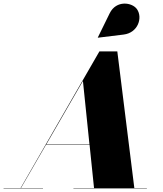

<svg xmlns="http://www.w3.org/2000/svg" viewBox="-70 -1052 910 1072"><path d="M620 -859C700 -868.5 728 -952.5 695 -1000.5C668 -1039.5 579 -1052.5 542.5 -978L476 -842.5L476.5 -841.5ZM-50 -2V0H170V-2H47L187 -244H430L455 -2H340V0H750V-2H680L585 -765H485L45 -2ZM393 -600 429.5 -246H188.5Z"/></svg>

Font: Bodoni* 96pt Fatface
Style: Italic
Weight: 900
Italic angle: -13°
Version: Version 2.3